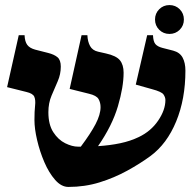

<svg xmlns="http://www.w3.org/2000/svg" viewBox="-20 -724 775 758"><path d="M250 14Q222 14 197.5 -14Q173 -42 155 -84Q137 -126 126.5 -171Q116 -216 116 -250Q116 -285 118.5 -307Q121 -329 115.5 -342Q110 -355 84 -361L8 -380L54 -585H77Q78 -560 87.5 -547Q97 -534 119 -528L170 -515Q194 -509 207 -498Q220 -487 220 -461Q220 -431 208 -403.5Q196 -376 183.5 -346.5Q171 -317 171 -281Q171 -232 190.5 -202Q210 -172 237.5 -158.5Q265 -145 288 -145Q294 -145 299 -145Q338 -197 357.5 -234.5Q377 -272 377 -301Q377 -319 369 -333Q361 -347 331 -354L255 -373L302 -585H325Q326 -560 335.5 -542.5Q345 -525 367 -520L398 -513Q439 -504 453.5 -486Q468 -468 468 -437Q468 -381 445.5 -304.5Q423 -228 367 -147Q414 -150 454.5 -158.5Q495 -167 528 -183Q576 -206 604.5 -248Q633 -290 633 -329Q633 -340 625.5 -351Q618 -362 580 -372L516 -390L561 -585H584Q585 -560 593.5 -550Q602 -540 621 -535L664 -524Q690 -517 701 -496.5Q712 -476 712 -445Q712 -333 675.5 -244.5Q639 -156 574 -108Q533 -78 482 -50Q431 -22 373 -4Q315 14 250 14ZM649 -590Q625 -590 608.5 -606.5Q592 -623 592 -647Q592 -671 608.5 -687.5Q625 -704 649 -704Q673 -704 689.5 -687.5Q706 -671 706 -647Q706 -623 689.5 -606.5Q673 -590 649 -590Z"/></svg>

Font: Bona Nova
Style: Bold
Weight: 700
Designer: Mateusz Machalski
Foundry: Capitalics
Version: Version 4.001; ttfautohint (v1.8.3)